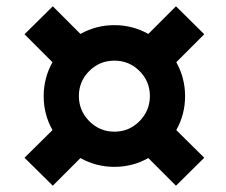

<svg xmlns="http://www.w3.org/2000/svg" viewBox="-20 -623 719 611"><path d="M630 -121 540 -32 452 -120Q402 -92 344 -92Q286 -92 236 -120L148 -32L58 -121L147 -209Q119 -259 119 -317Q119 -375 147 -425L58 -514L148 -603L236 -515Q286 -543 344 -543Q402 -543 452 -515L540 -603L630 -514L541 -425Q569 -375 569 -317Q569 -259 541 -209ZM264 -397Q231 -364 231 -317.5Q231 -271 264 -237.5Q297 -204 344 -204Q391 -204 424 -237.5Q457 -271 457 -317.5Q457 -364 424 -397Q391 -430 344 -430Q297 -430 264 -397Z"/></svg>

Font: Squada One
Style: Regular
Weight: 400
Version: Version 1.001